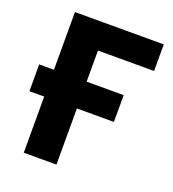

<svg xmlns="http://www.w3.org/2000/svg" viewBox="-131 -815 827 916"><g transform="rotate(20 283.0 -357.0)"><path d="M544 -714V-579H259V-421H447V-285H259V0H93V-285H18V-421H93V-714Z"/></g></svg>

Font: Noto Sans UI Extra
Style: Regular
Weight: 800
Designer: Monotype Design Team
Foundry: Monotype Imaging Inc.
Version: Version 1.901